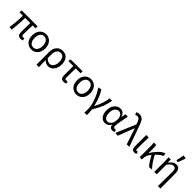

<svg xmlns="http://www.w3.org/2000/svg" viewBox="433 -2582 4573 4573"><g transform="rotate(45 2719.0 -295.5)"><path d="M485 12Q429 12 404 -18.5Q379 -49 379 -110Q379 -134 381 -249Q383 -364 384 -418H212Q212 -277 183 5L100 0Q135 -218 135 -418H22V-481L92 -486H561V-418H464Q456 -271 456 -104Q456 -56 502 -56Q514 -56 541 -62L552 1Q521 12 485 12Z M843 12Q749 12 685.5 -56Q622 -124 622 -242Q622 -361 685 -429.5Q748 -498 843 -498Q938 -498 1001.5 -429.5Q1065 -361 1065 -242Q1065 -124 1001.5 -56Q938 12 843 12ZM980 -242Q980 -328 943.5 -379Q907 -430 843 -430Q779 -430 743 -379Q707 -328 707 -242Q707 -157 743 -106.5Q779 -56 843 -56Q907 -56 943.5 -106.5Q980 -157 980 -242Z M1189 179V-248Q1189 -369 1249 -433.5Q1309 -498 1403 -498Q1504 -498 1558.5 -432.5Q1613 -367 1613 -250Q1613 -132 1553.5 -60Q1494 12 1413 12Q1326 12 1266 -57Q1271 85 1272 179ZM1398 -57Q1454 -57 1491 -109.5Q1528 -162 1528 -250Q1528 -334 1496.5 -381.5Q1465 -429 1400 -429Q1343 -429 1305.5 -381.5Q1268 -334 1268 -247V-123Q1322 -57 1398 -57Z M1931 12Q1877 12 1854.5 -18Q1832 -48 1832 -110V-419H1669V-481L1739 -486H2077V-419H1913Q1909 -274 1909 -104Q1909 -56 1950 -56Q1965 -56 1997 -64L2009 -1Q1968 12 1931 12Z M2356 12Q2262 12 2198.5 -56Q2135 -124 2135 -242Q2135 -361 2198 -429.5Q2261 -498 2356 -498Q2451 -498 2514.5 -429.5Q2578 -361 2578 -242Q2578 -124 2514.5 -56Q2451 12 2356 12ZM2493 -242Q2493 -328 2456.5 -379Q2420 -430 2356 -430Q2292 -430 2256 -379Q2220 -328 2220 -242Q2220 -157 2256 -106.5Q2292 -56 2356 -56Q2420 -56 2456.5 -106.5Q2493 -157 2493 -242Z M2803 179Q2808 124 2808 58Q2808 -59 2748.5 -218Q2689 -377 2613 -477L2696 -498Q2744 -431 2790 -318.5Q2836 -206 2856 -97H2860Q2974 -318 2988 -486H3071Q3051 -361 3009 -255Q2967 -149 2878 -5Q2888 68 2888 179Z M3324 12Q3239 12 3188 -52.5Q3137 -117 3137 -234Q3137 -354 3199.5 -426Q3262 -498 3350 -498Q3399 -498 3439.5 -467Q3480 -436 3500 -371H3502L3523 -486H3604Q3543 -186 3543 -107Q3543 -83 3557 -69.5Q3571 -56 3591 -56Q3605 -56 3625 -64L3637 -1Q3607 12 3574 12Q3529 12 3503.5 -12.5Q3478 -37 3478 -87H3475Q3419 12 3324 12ZM3341 -57Q3389 -57 3429 -102Q3469 -147 3473 -208L3481 -299Q3448 -429 3359 -429Q3303 -429 3262.5 -377.5Q3222 -326 3222 -235Q3222 -150 3253.5 -103.5Q3285 -57 3341 -57Z M3754 8 3667 0 3878 -497 3872 -518Q3851 -587 3824 -620.5Q3797 -654 3757 -654Q3730 -654 3694 -638L3674 -706Q3715 -724 3766 -724Q3835 -724 3877.5 -673.5Q3920 -623 3954 -514L4138 0H4051L3917 -403H3913Z M4316 12Q4223 12 4223 -101V-486H4306Q4305 -442 4303.5 -359.5Q4302 -277 4301 -212Q4300 -147 4300 -95Q4300 -56 4334 -56Q4346 -56 4364 -62L4375 0Q4349 12 4316 12Z M4809 8Q4729 -83 4647 -238Q4627 -214 4602 -179Q4564 -127 4562 -25V0H4485V-353Q4485 -438 4476 -486H4557Q4566 -453 4566 -373V-221H4570Q4631 -327 4708 -403Q4785 -479 4859 -498L4867 -420Q4789 -395 4698 -297Q4786 -125 4900 0Z M5279 179Q5285 -60 5285 -297Q5285 -366 5266.5 -396.5Q5248 -427 5206 -427Q5166 -427 5134 -403Q5102 -379 5061 -318V0H4979V-353Q4979 -426 4972 -486H5047L5054 -385H5057Q5096 -443 5136.5 -470.5Q5177 -498 5230 -498Q5299 -498 5330.5 -450.5Q5362 -403 5362 -308V179ZM5155 -569 5198 -770 5283 -755 5212 -558Z"/></g></svg>

Font: Toshiba Sans
Style: Regular
Weight: 400
Designer: Paul D. Hunt
Foundry: Toshiba Corporation
Version: Version 2.020;PS 2.0;hotconv 1.0.86;makeotf.lib2.5.63406